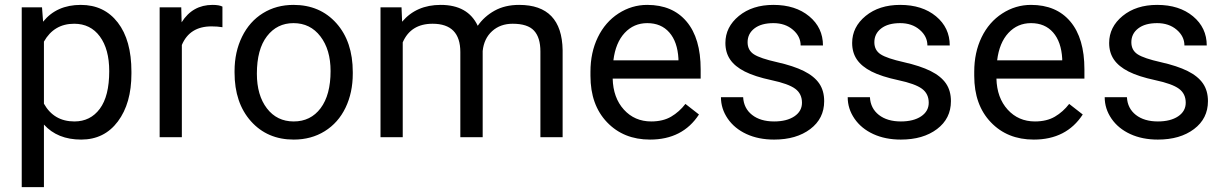

<svg xmlns="http://www.w3.org/2000/svg" viewBox="-20 -558 4983 781"><path d="M514.6 -258.3Q514.6 -137.7 459.5 -64Q404.3 9.8 310.1 9.8Q213.9 9.8 158.7 -51.3V203.1H68.4V-528.3H150.9L155.3 -469.7Q210.4 -538.1 308.6 -538.1Q403.8 -538.1 459.2 -466.3Q514.6 -394.5 514.6 -266.6ZM424.3 -268.6Q424.3 -357.9 386.2 -409.7Q348.1 -461.4 281.7 -461.4Q199.7 -461.4 158.7 -388.7V-136.2Q199.2 -64 282.7 -64Q347.7 -64 386 -115.5Q424.3 -167 424.3 -268.6Z M884.8 -447.3Q864.3 -450.7 840.3 -450.7Q751.5 -450.7 719.7 -375V0H629.4V-528.3H717.3L718.8 -467.3Q763.2 -538.1 844.7 -538.1Q871.1 -538.1 884.8 -531.2Z M934.1 -269Q934.1 -346.7 964.6 -408.7Q995.1 -470.7 1049.6 -504.4Q1104 -538.1 1173.8 -538.1Q1281.7 -538.1 1348.4 -463.4Q1415 -388.7 1415 -264.6V-258.3Q1415 -181.2 1385.5 -119.9Q1356 -58.6 1301 -24.4Q1246.1 9.8 1174.8 9.8Q1067.4 9.8 1000.7 -64.9Q934.1 -139.6 934.1 -262.7ZM1024.9 -258.3Q1024.9 -170.4 1065.7 -117.2Q1106.4 -64 1174.8 -64Q1243.7 -64 1284.2 -117.9Q1324.7 -171.9 1324.7 -269Q1324.7 -356 1283.4 -409.9Q1242.2 -463.9 1173.8 -463.9Q1106.9 -463.9 1065.9 -410.6Q1024.9 -357.4 1024.9 -258.3Z M1613.3 -528.3 1615.7 -469.7Q1673.8 -538.1 1772.5 -538.1Q1883.3 -538.1 1923.3 -453.1Q1949.7 -491.2 1991.9 -514.6Q2034.2 -538.1 2091.8 -538.1Q2265.6 -538.1 2268.6 -354V0H2178.2V-348.6Q2178.2 -405.3 2152.3 -433.3Q2126.5 -461.4 2065.4 -461.4Q2015.1 -461.4 1981.9 -431.4Q1948.7 -401.4 1943.4 -350.6V0H1852.5V-346.2Q1852.5 -461.4 1739.7 -461.4Q1650.9 -461.4 1618.2 -385.7V0H1527.8V-528.3Z M2624 9.8Q2516.6 9.8 2449.2 -60.8Q2381.8 -131.3 2381.8 -249.5V-266.1Q2381.8 -344.7 2411.9 -406.5Q2441.9 -468.3 2495.8 -503.2Q2549.8 -538.1 2612.8 -538.1Q2715.8 -538.1 2772.9 -470.2Q2830.1 -402.3 2830.1 -275.9V-238.3H2472.2Q2474.1 -160.2 2517.8 -112.1Q2561.5 -64 2628.9 -64Q2676.8 -64 2710 -83.5Q2743.2 -103 2768.1 -135.3L2823.2 -92.3Q2756.8 9.8 2624 9.8ZM2612.8 -463.9Q2558.1 -463.9 2521 -424.1Q2483.9 -384.3 2475.1 -312.5H2739.7V-319.3Q2735.8 -388.2 2702.6 -426Q2669.4 -463.9 2612.8 -463.9Z M3242.2 -140.1Q3242.2 -176.8 3214.6 -197Q3187 -217.3 3118.4 -231.9Q3049.8 -246.6 3009.5 -267.1Q2969.2 -287.6 2950 -315.9Q2930.7 -344.2 2930.7 -383.3Q2930.7 -448.2 2985.6 -493.2Q3040.5 -538.1 3126 -538.1Q3215.8 -538.1 3271.7 -491.7Q3327.6 -445.3 3327.6 -373H3236.8Q3236.8 -410.2 3205.3 -437Q3173.8 -463.9 3126 -463.9Q3076.7 -463.9 3048.8 -442.4Q3021 -420.9 3021 -386.2Q3021 -353.5 3046.9 -336.9Q3072.8 -320.3 3140.4 -305.2Q3208 -290 3250 -269Q3292 -248 3312.3 -218.5Q3332.5 -189 3332.5 -146.5Q3332.5 -75.7 3275.9 -33Q3219.2 9.8 3128.9 9.8Q3065.4 9.8 3016.6 -12.7Q2967.8 -35.2 2940.2 -75.4Q2912.6 -115.7 2912.6 -162.6H3002.9Q3005.4 -117.2 3039.3 -90.6Q3073.2 -64 3128.9 -64Q3180.2 -64 3211.2 -84.7Q3242.2 -105.5 3242.2 -140.1Z M3757.8 -140.1Q3757.8 -176.8 3730.2 -197Q3702.6 -217.3 3634 -231.9Q3565.4 -246.6 3525.1 -267.1Q3484.9 -287.6 3465.6 -315.9Q3446.3 -344.2 3446.3 -383.3Q3446.3 -448.2 3501.2 -493.2Q3556.2 -538.1 3641.6 -538.1Q3731.4 -538.1 3787.4 -491.7Q3843.3 -445.3 3843.3 -373H3752.4Q3752.4 -410.2 3720.9 -437Q3689.5 -463.9 3641.6 -463.9Q3592.3 -463.9 3564.5 -442.4Q3536.6 -420.9 3536.6 -386.2Q3536.6 -353.5 3562.5 -336.9Q3588.4 -320.3 3656 -305.2Q3723.6 -290 3765.6 -269Q3807.6 -248 3827.9 -218.5Q3848.1 -189 3848.1 -146.5Q3848.1 -75.7 3791.5 -33Q3734.9 9.8 3644.5 9.8Q3581.1 9.8 3532.2 -12.7Q3483.4 -35.2 3455.8 -75.4Q3428.2 -115.7 3428.2 -162.6H3518.6Q3521 -117.2 3554.9 -90.6Q3588.9 -64 3644.5 -64Q3695.8 -64 3726.8 -84.7Q3757.8 -105.5 3757.8 -140.1Z M4185.1 9.8Q4077.6 9.8 4010.3 -60.8Q3942.9 -131.3 3942.9 -249.5V-266.1Q3942.9 -344.7 3972.9 -406.5Q4002.9 -468.3 4056.9 -503.2Q4110.8 -538.1 4173.8 -538.1Q4276.9 -538.1 4334 -470.2Q4391.1 -402.3 4391.1 -275.9V-238.3H4033.2Q4035.2 -160.2 4078.9 -112.1Q4122.6 -64 4189.9 -64Q4237.8 -64 4271 -83.5Q4304.2 -103 4329.1 -135.3L4384.3 -92.3Q4317.9 9.8 4185.1 9.8ZM4173.8 -463.9Q4119.1 -463.9 4082 -424.1Q4044.9 -384.3 4036.1 -312.5H4300.8V-319.3Q4296.9 -388.2 4263.7 -426Q4230.5 -463.9 4173.8 -463.9Z M4803.2 -140.1Q4803.2 -176.8 4775.6 -197Q4748 -217.3 4679.4 -231.9Q4610.8 -246.6 4570.6 -267.1Q4530.3 -287.6 4511 -315.9Q4491.7 -344.2 4491.7 -383.3Q4491.7 -448.2 4546.6 -493.2Q4601.6 -538.1 4687 -538.1Q4776.9 -538.1 4832.8 -491.7Q4888.7 -445.3 4888.7 -373H4797.9Q4797.9 -410.2 4766.4 -437Q4734.9 -463.9 4687 -463.9Q4637.7 -463.9 4609.9 -442.4Q4582 -420.9 4582 -386.2Q4582 -353.5 4607.9 -336.9Q4633.8 -320.3 4701.4 -305.2Q4769 -290 4811 -269Q4853 -248 4873.3 -218.5Q4893.6 -189 4893.6 -146.5Q4893.6 -75.7 4836.9 -33Q4780.3 9.8 4689.9 9.8Q4626.5 9.8 4577.6 -12.7Q4528.8 -35.2 4501.2 -75.4Q4473.6 -115.7 4473.6 -162.6H4564Q4566.4 -117.2 4600.3 -90.6Q4634.3 -64 4689.9 -64Q4741.2 -64 4772.2 -84.7Q4803.2 -105.5 4803.2 -140.1Z"/></svg>

Font: TypoPRO Roboto
Style: Regular
Weight: 400
Designer: Google
Version: Version 2.136; 2016